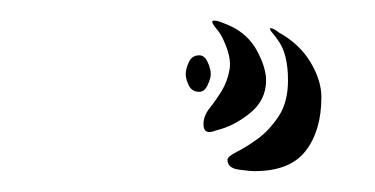

<svg xmlns="http://www.w3.org/2000/svg" viewBox="-20 -395 359 184"><path d="M224 -231Q219 -231 208.5 -232.5Q198 -234 198 -242Q198 -245 207 -249.5Q216 -254 227 -262Q238 -270 247 -283.5Q256 -297 256 -318Q256 -344 246 -357Q244 -360 241 -363.5Q238 -367 239 -368Q241 -368 243.5 -366.5Q246 -365 247 -364Q267 -353 277.5 -335.5Q288 -318 288 -302Q288 -270 273 -250.5Q258 -231 224 -231ZM187 -270Q175 -265 175 -276Q175 -284 181 -291.5Q187 -299 192.5 -308Q198 -317 200 -328.5Q202 -340 194 -357Q192 -362 187 -368Q182 -374 184 -375Q186 -376 192.5 -373.5Q199 -371 201 -370Q218 -362 226.5 -346Q235 -330 235 -318Q235 -299 219.5 -286.5Q204 -274 187 -270ZM158 -324Q158 -329 161 -335.5Q164 -342 171 -342Q176 -342 179 -335.5Q182 -329 182 -324Q182 -320 179 -313.5Q176 -307 171 -307Q164 -307 161 -313Q158 -319 158 -324Z"/></svg>

Font: Akronim
Style: Regular
Weight: 400
Designer: Grzegorz Klimczewski
Foundry: Fonty.PL
Version: Version 1.001